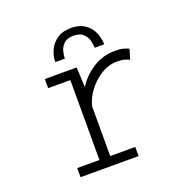

<svg xmlns="http://www.w3.org/2000/svg" viewBox="-124 -803 897 919"><g transform="rotate(-20 325.0 -343.5)"><path d="M132.5 0V-46.5H245.5V-453.5H132.5V-500H294.5L299.5 -398Q329 -446.5 380 -479.2Q431 -512 493 -512Q522.5 -512 539.5 -506.8Q556.5 -501.5 563 -497.5L547.5 -446.5Q542 -450.5 526.2 -455.5Q510.5 -460.5 484.5 -460.5Q442.5 -460.5 403.5 -436.5Q364.5 -412.5 336.8 -375.2Q309 -338 300.5 -299V-46.5H428V0ZM333 -687Q376 -687 403.2 -668Q430.5 -649 443.5 -619.5Q456.5 -590 456.5 -559H408Q408 -575 402.5 -596Q397 -617 380.5 -632.5Q364 -648 332 -648Q299.5 -648 283 -632.5Q266.5 -617 261.2 -596Q256 -575 256 -559H207.5Q207.5 -590 221 -619.5Q234.5 -649 262.2 -668Q290 -687 333 -687Z"/></g></svg>

Font: Trispace ExtraLight
Style: Regular
Weight: 200
Designer: Tyler Finck
Foundry: Etcetera Type Company
Version: Version 1.210; ttfautohint (v1.8.3)